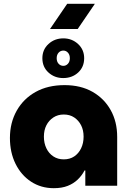

<svg xmlns="http://www.w3.org/2000/svg" viewBox="-20 -973 675 1006"><path d="M262 13Q195 13 143 -21Q91 -55 61.5 -114.5Q32 -174 32 -250Q32 -330 67.5 -393Q103 -456 167 -491.5Q231 -527 318 -527Q403 -527 464.5 -492Q526 -457 560 -396Q594 -335 594 -256V0H427V-80H423Q409 -53 387 -32Q365 -11 334.5 1Q304 13 262 13ZM314 -138Q346 -138 369 -153.5Q392 -169 405 -196Q418 -223 418 -257Q418 -291 405 -316.5Q392 -342 369 -357.5Q346 -373 314 -373Q283 -373 259.5 -357.5Q236 -342 223 -316.5Q210 -291 210 -257Q210 -223 223 -196Q236 -169 259.5 -153.5Q283 -138 314 -138ZM311 -564Q266 -564 234 -593Q202 -622 202 -668Q202 -713 234 -742.5Q266 -772 312 -772Q357 -772 389 -742.5Q421 -713 421 -668Q421 -622 389.5 -593Q358 -564 311 -564ZM312 -628Q326 -628 336 -639Q346 -650 346 -668Q346 -686 336 -697Q326 -708 312 -708Q297 -708 287 -697Q277 -686 277 -668Q277 -650 287 -639Q297 -628 312 -628ZM242 -821 332 -953H477L387 -821Z"/></svg>

Font: MuseoModerno Thin ExtraBold
Style: Regular
Weight: 800
Version: Version 1.002